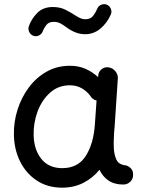

<svg xmlns="http://www.w3.org/2000/svg" viewBox="-20 -844 679 903"><path d="M560.1 23.9Q517.6 23.9 490.2 5.1Q462.9 -13.7 447.8 -45.4Q416 -6.3 371.8 16.1Q327.6 38.6 272 38.6Q204.1 38.6 153.8 5.6Q103.5 -27.3 75.2 -83.3Q46.9 -139.2 45.4 -208.5Q43.9 -269.5 62.3 -327.6Q80.6 -385.7 115.5 -432.6Q150.4 -479.5 199.5 -507.1Q248.5 -534.7 309.1 -534.7Q348.1 -534.7 380.9 -520.8Q413.6 -506.8 441.4 -481.4L441.9 -487.8Q442.9 -506.3 457.3 -518.1Q471.7 -529.8 490.2 -527.3Q509.3 -524.9 522.2 -509.5Q535.2 -494.1 534.2 -475.6L519 -247.1Q518.1 -233.9 516.6 -221.2Q515.1 -201.7 514.9 -180.2Q514.6 -158.7 515.6 -143.6Q517.6 -113.8 528.3 -91.6Q539.1 -69.3 573.2 -65.9Q585 -62.5 595.5 -52.2Q606 -42 606 -22Q606.4 -2.9 592.8 10.5Q579.1 23.9 560.1 23.9ZM272.9 -53.2Q347.2 -53.2 383.8 -111.3Q420.4 -169.4 426.3 -259.8L434.1 -371.1Q415 -376 405.8 -391.6Q389.2 -414.6 364.7 -428.7Q340.3 -442.9 308.6 -442.9Q254.4 -442.9 215.6 -408.2Q176.8 -373.5 156.7 -319.6Q136.7 -265.6 138.2 -207Q140.1 -139.2 174.8 -96.2Q209.5 -53.2 272.9 -53.2ZM138.2 -675.3Q124.5 -679.7 117.9 -692.9Q111.3 -706.1 115.2 -719.2Q127.4 -754.9 155 -783Q182.6 -811 228.5 -811Q262.2 -811 287.6 -798.3Q313 -785.6 334 -771.5Q346.7 -763.7 357.7 -758.5Q368.7 -753.4 380.9 -753.4Q406.2 -753.4 418.7 -770.3Q431.2 -787.1 437.5 -803.2Q442.9 -816.4 456.5 -821.8Q470.2 -827.1 482.9 -821.8Q495.6 -816.4 501.2 -802.7Q506.8 -789.1 501.5 -776.4Q482.9 -734.4 451.4 -708.7Q419.9 -683.1 380.9 -683.1Q356.9 -683.1 335 -691.7Q313 -700.2 291.5 -716.3Q277.8 -726.6 264.2 -733.9Q250.5 -741.2 232.4 -741.2Q208.5 -741.2 197 -725.3Q185.5 -709.5 181.6 -698.2Q177.2 -684.6 164.1 -677.7Q150.9 -670.9 138.2 -675.3Z"/></svg>

Font: Mikhak-DS2-FD Medium
Style: Regular
Weight: 500
Designer: Amin Abedi
Version: Version 3.4